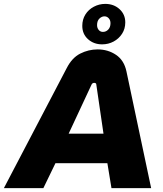

<svg xmlns="http://www.w3.org/2000/svg" viewBox="-61 -967 837 987"><path d="M-41 0 282 -617Q309 -670 351.5 -691.5Q394 -713 441 -713Q494 -713 535.5 -685Q577 -657 589 -600L716 0H512L491 -128H224L162 0ZM292 -280H471L434 -533Q434 -537 431 -539Q428 -541 423 -541Q419 -541 415.5 -539Q412 -537 410 -533ZM464 -739Q421 -739 391.5 -765.5Q362 -792 362 -834Q362 -867 378 -892.5Q394 -918 421.5 -932.5Q449 -947 480 -947Q524 -947 553.5 -920Q583 -893 583 -852Q583 -819 566.5 -793.5Q550 -768 523 -753.5Q496 -739 464 -739ZM468 -803Q484 -803 495.5 -815Q507 -827 507 -848Q507 -863 498 -873Q489 -883 476 -883Q462 -883 450 -871.5Q438 -860 438 -838Q438 -823 446.5 -813Q455 -803 468 -803Z"/></svg>

Font: MuseoModerno Thin ExtraBold
Style: Italic
Weight: 800
Italic angle: -9°
Version: Version 1.003